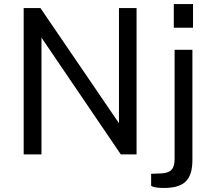

<svg xmlns="http://www.w3.org/2000/svg" viewBox="-20 -763 1054 949"><path d="M934 -743H839V-626H934ZM568 -723V-154L180 -723H97V0H185V-577L577 0H655V-723ZM931 26V-517H843V22C843 71 826 91 779 94L727 96V155C727 155 735 166 791 166C896 166 931 121 931 26Z"/></svg>

Font: United Sans
Style: Regular
Weight: 400
Designer: Pablo Impallari, Rodrigo Fuenzalida (Modified by Dan O. Williams)
Version: Version 1.000;PS 001.000;hotconv 1.0.88;makeotf.lib2.5.64775